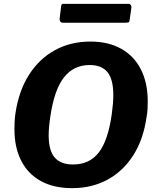

<svg xmlns="http://www.w3.org/2000/svg" viewBox="-20 -968 814 998"><path d="M355 10Q260 10 193 -26.5Q126 -63 90.5 -132Q55 -201 55 -297Q55 -315 56 -335.5Q57 -356 60 -377Q77 -494 130 -578Q183 -662 265 -707Q347 -752 450 -752Q543 -752 610 -714.5Q677 -677 712.5 -607Q748 -537 748 -440Q748 -422 747 -402Q746 -382 742 -361Q726 -245 673.5 -162Q621 -79 539.5 -34.5Q458 10 355 10ZM360 -113Q445 -113 493.5 -175.5Q542 -238 561 -375Q565 -404 567 -428.5Q569 -453 569 -474Q569 -555 539 -592.5Q509 -630 446 -630Q362 -630 311.5 -564.5Q261 -499 241 -358Q237 -331 235 -307.5Q233 -284 233 -264Q233 -185 264.5 -149Q296 -113 360 -113ZM663 -929 654 -865Q653 -854 648.5 -852Q644 -850 631 -850H307Q297 -850 293 -856.5Q289 -863 290 -872L298 -937Q300 -945 302 -946.5Q304 -948 310 -948H649Q656 -948 660 -941.5Q664 -935 663 -929Z"/></svg>

Font: Libre Franklin
Style: Bold Italic
Weight: 700
Italic angle: -8°
Designer: Pablo Impallari, Rodrigo Fuenzalida, Nhung Nguyen
Foundry: Impallari Type
Version: Version 3.000